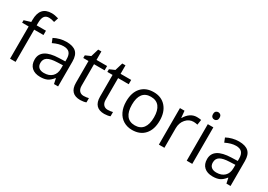

<svg xmlns="http://www.w3.org/2000/svg" viewBox="8 -1596 3406 2437"><g transform="rotate(30 1711.0 -377.5)"><path d="M327.1 -472.2H190.9V0H109.9V-472.2H14.2V-508.8L109.9 -538.1V-567.9Q109.9 -765.1 282.2 -765.1Q324.7 -765.1 381.8 -748L360.8 -683.1Q314 -698.2 280.8 -698.2Q234.9 -698.2 212.9 -667.7Q190.9 -637.2 190.9 -569.8V-535.2H327.1Z M753.9 0 737.8 -76.2H733.9Q693.8 -25.9 654.1 -8.1Q614.3 9.8 554.7 9.8Q475.1 9.8 429.9 -31.2Q384.8 -72.3 384.8 -147.9Q384.8 -310.1 644 -317.9L734.9 -320.8V-354Q734.9 -417 707.8 -447Q680.7 -477.1 621.1 -477.1Q554.2 -477.1 469.7 -436L444.8 -498Q484.4 -519.5 531.5 -531.7Q578.6 -543.9 626 -543.9Q721.7 -543.9 767.8 -501.5Q814 -459 814 -365.2V0ZM570.8 -57.1Q646.5 -57.1 689.7 -98.6Q732.9 -140.1 732.9 -214.8V-263.2L651.9 -259.8Q555.2 -256.3 512.5 -229.7Q469.7 -203.1 469.7 -147Q469.7 -103 496.3 -80.1Q522.9 -57.1 570.8 -57.1Z M1153.8 -57.1Q1175.3 -57.1 1195.3 -60.3Q1215.3 -63.5 1227.1 -66.9V-4.9Q1213.9 1.5 1188.2 5.6Q1162.6 9.8 1142.1 9.8Q986.8 9.8 986.8 -153.8V-472.2H910.2V-511.2L986.8 -544.9L1021 -659.2H1067.9V-535.2H1223.1V-472.2H1067.9V-157.2Q1067.9 -108.9 1090.8 -83Q1113.8 -57.1 1153.8 -57.1Z M1506.8 -57.1Q1528.3 -57.1 1548.3 -60.3Q1568.4 -63.5 1580.1 -66.9V-4.9Q1566.9 1.5 1541.3 5.6Q1515.6 9.8 1495.1 9.8Q1339.8 9.8 1339.8 -153.8V-472.2H1263.2V-511.2L1339.8 -544.9L1374 -659.2H1420.9V-535.2H1576.2V-472.2H1420.9V-157.2Q1420.9 -108.9 1443.8 -83Q1466.8 -57.1 1506.8 -57.1Z M2148.9 -268.1Q2148.9 -137.2 2083 -63.7Q2017.1 9.8 1900.9 9.8Q1829.1 9.8 1773.4 -23.9Q1717.8 -57.6 1687.5 -120.6Q1657.2 -183.6 1657.2 -268.1Q1657.2 -398.9 1722.7 -471.9Q1788.1 -544.9 1904.3 -544.9Q2016.6 -544.9 2082.8 -470.2Q2148.9 -395.5 2148.9 -268.1ZM1741.2 -268.1Q1741.2 -165.5 1782.2 -111.8Q1823.2 -58.1 1902.8 -58.1Q1982.4 -58.1 2023.7 -111.6Q2064.9 -165 2064.9 -268.1Q2064.9 -370.1 2023.7 -423.1Q1982.4 -476.1 1901.9 -476.1Q1822.3 -476.1 1781.7 -423.8Q1741.2 -371.6 1741.2 -268.1Z M2535.2 -544.9Q2570.8 -544.9 2599.1 -539.1L2587.9 -463.9Q2554.7 -471.2 2529.3 -471.2Q2464.4 -471.2 2418.2 -418.5Q2372.1 -365.7 2372.1 -287.1V0H2291V-535.2H2357.9L2367.2 -436H2371.1Q2400.9 -488.3 2442.9 -516.6Q2484.9 -544.9 2535.2 -544.9Z M2780.3 0H2699.2V-535.2H2780.3ZM2692.4 -680.2Q2692.4 -708 2706.1 -720.9Q2719.7 -733.9 2740.2 -733.9Q2759.8 -733.9 2773.9 -720.7Q2788.1 -707.5 2788.1 -680.2Q2788.1 -652.8 2773.9 -639.4Q2759.8 -626 2740.2 -626Q2719.7 -626 2706.1 -639.4Q2692.4 -652.8 2692.4 -680.2Z M3281.2 0 3265.1 -76.2H3261.2Q3221.2 -25.9 3181.4 -8.1Q3141.6 9.8 3082 9.8Q3002.4 9.8 2957.3 -31.2Q2912.1 -72.3 2912.1 -147.9Q2912.1 -310.1 3171.4 -317.9L3262.2 -320.8V-354Q3262.2 -417 3235.1 -447Q3208 -477.1 3148.4 -477.1Q3081.5 -477.1 2997.1 -436L2972.2 -498Q3011.7 -519.5 3058.8 -531.7Q3106 -543.9 3153.3 -543.9Q3249 -543.9 3295.2 -501.5Q3341.3 -459 3341.3 -365.2V0ZM3098.1 -57.1Q3173.8 -57.1 3217 -98.6Q3260.3 -140.1 3260.3 -214.8V-263.2L3179.2 -259.8Q3082.5 -256.3 3039.8 -229.7Q2997.1 -203.1 2997.1 -147Q2997.1 -103 3023.7 -80.1Q3050.3 -57.1 3098.1 -57.1Z"/></g></svg>

Font: f1_56222 
Style: Regular
Weight: 400
Foundry: Ascender Corporation
Version: Version 1.10